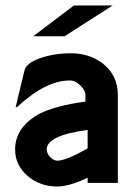

<svg xmlns="http://www.w3.org/2000/svg" viewBox="-20 -666 491 699"><path d="M299 -126V-193Q150 -173 150 -122Q150 -108 162 -95Q174 -82 188 -81Q221 -81 299 -126ZM409 0H299V-19Q232 13 188 13Q125 13 80 -26Q35 -65 35 -122Q35 -201 120 -250Q182 -282 291 -296V-320Q291 -337 272.5 -355Q254 -373 234 -373Q146 -373 42 -276H37L69 -409Q75 -436 125.5 -454Q176 -472 239 -472Q305 -472 354 -435Q409 -392 409 -320ZM390 -646 215 -534H101L249 -646Z"/></svg>

Font: RailwayN12
Style: Semibold
Weight: 400
Version: 1999; 1.0, initial release  Kernus: V2.0